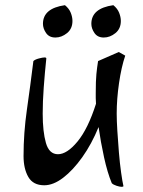

<svg xmlns="http://www.w3.org/2000/svg" viewBox="-20 -694 551 742"><path d="M450 28Q443 28 430.5 24Q418 20 412 14Q395 -27 382 -86.5Q369 -146 361 -203Q334 -137 298 -86.5Q262 -36 224 -7Q186 22 151 22Q108 22 89.5 -10Q71 -42 71 -91Q71 -180 84 -270.5Q97 -361 109 -458Q115 -464 130 -468Q145 -472 152 -472Q159 -472 159 -468Q153 -411 149 -356Q145 -301 145 -255Q145 -185 157.5 -141.5Q170 -98 204 -98Q239 -98 279.5 -147Q320 -196 351 -293Q350 -305 350 -315Q350 -325 350 -333Q350 -382 352.5 -407.5Q355 -433 359 -458L439 -493L464 -479Q449 -435 440 -373Q431 -311 431 -255Q431 -228 433.5 -188Q436 -148 439.5 -105.5Q443 -63 448 -27.5Q453 8 457 25Q457 28 450 28ZM381 -549Q357 -549 345 -566.5Q333 -584 333 -602Q333 -662 418 -674Q434 -661 440.5 -644.5Q447 -628 447 -613Q447 -583 426 -566Q405 -549 381 -549ZM194 -549Q170 -549 158 -566.5Q146 -584 146 -602Q146 -662 231 -674Q247 -661 253.5 -644.5Q260 -628 260 -613Q260 -583 239 -566Q218 -549 194 -549Z"/></svg>

Font: Julee
Style: Regular
Weight: 400
Designer: Julian Tunni
Foundry: Julian Tunni
Version: Version 1.002; ttfautohint (v1.8.4.7-5d5b);gftools[0.9.23]